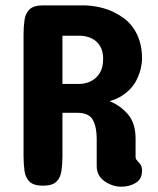

<svg xmlns="http://www.w3.org/2000/svg" viewBox="-20 -704 598 728"><path d="M69.3 -113.3V-572.3Q69.3 -603.5 73 -628.7Q76.7 -653.8 92.3 -668.7Q107.9 -683.6 142.6 -683.6H303.7Q364.3 -680.7 411.1 -658.2Q431.2 -648.4 450.4 -634.3Q469.7 -620.1 484.9 -598.6Q500 -577.6 509.3 -548.6Q518.6 -519.5 518.6 -481.4Q518.6 -465.3 513.7 -444.3Q508.8 -423.3 497.6 -400.4Q490.2 -384.8 475.6 -368.7Q461.9 -353.5 442.1 -340.8Q422.4 -328.1 395.5 -320.3Q435.5 -304.7 464.8 -271Q494.1 -237.3 494.1 -177.7V-108.4Q494.1 -102.5 497.1 -98.6Q500 -94.7 502.9 -91.8Q514.2 -80.6 516.6 -71.8Q518.6 -64 518.6 -57.6Q518.6 -24.9 494.6 -10.5Q470.7 3.9 440.4 3.9Q406.2 3.9 376.5 -16.8Q346.7 -37.6 346.7 -74.2V-177.7Q346.7 -222.7 332 -249.5Q317.4 -276.4 271.5 -276.4H216.8V-113.3Q216.8 -81.1 212.9 -55.4Q209 -29.8 193.6 -14.9Q178.2 0 142.6 0Q107.9 0 92.3 -14.9Q76.7 -29.8 73 -55.4Q69.3 -81.1 69.3 -113.3ZM216.8 -568.4V-385.7H283.2Q307.6 -386.7 327.1 -397.5Q346.7 -407.7 358.9 -428.2Q371.1 -448.7 371.1 -481.4Q371.1 -510.7 359.1 -529.8Q347.2 -548.8 329.1 -557.6Q311.5 -566.9 287.1 -568.4Z"/></svg>

Font: Dangrek
Style: Regular
Weight: 400
Designer: Danh Hong
Version: Version 8.001; ttfautohint (v1.8.3)